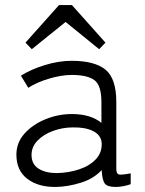

<svg xmlns="http://www.w3.org/2000/svg" viewBox="-20 -732 575 761"><path d="M202 9Q132 10 88.5 -23Q45 -56 45 -119Q45 -167 77.5 -203Q110 -239 160.5 -259.5Q211 -280 265 -280Q339 -280 382 -245V-327Q382 -394 354 -414.5Q326 -435 264 -435Q224 -435 175 -420.5Q126 -406 92 -384L63 -432Q102 -457 157.5 -474Q213 -491 264 -491Q355 -491 398 -456Q441 -421 441 -327V-62Q441 -43 451.5 -40.5Q462 -38 498 -45V-2Q488 2 471 5.5Q454 9 439 9Q405 9 395 -5Q385 -19 383 -58Q352 -24 301 -8Q250 8 202 9ZM205 -46Q253 -47 294.5 -61Q336 -75 360.5 -101.5Q385 -128 383 -166Q380 -197 349 -212.5Q318 -228 269 -227Q228 -227 190 -213Q152 -199 128.5 -174.5Q105 -150 105 -118Q105 -81 133 -63.5Q161 -46 205 -46ZM214 -712H265L398 -563L373 -537L240 -645L106 -537L81 -563Z"/></svg>

Font: Zen Kaku Gothic New
Style: Regular
Weight: 400
Designer: Yoshimichi Ohira
Foundry: Positype
Version: Version 1.001